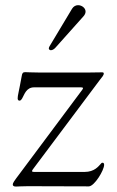

<svg xmlns="http://www.w3.org/2000/svg" viewBox="-20 -705 443 727"><path d="M291.5 -365.1 54.7 -47.6C32.7 -18.5 28.4 -12.1 28.4 -6.4C28.4 -2.1 31.2 1.4 40.5 1.4C49 1.4 61.8 0 85.9 0C209.5 0 277.7 0.7 316.1 0.7C337.4 0.7 374.3 -60.4 374.3 -81C374.3 -85.9 372.2 -88.8 368.6 -88.8C364.3 -88.8 364.3 -87.4 361.5 -84.5C353 -75.3 337.4 -54 300.4 -54H108.7C100.5 -54.3 99.4 -56.5 104 -63.2L357.2 -401.3C366.5 -413.4 372.9 -419.7 372.9 -426.8C372.9 -430.4 370 -431.1 365.8 -431.1C348.7 -431.1 339.5 -430.4 316.1 -430.4H127.8C97.3 -430.4 83.8 -431.8 75.3 -431.8C66.8 -431.8 63.9 -427.6 62.5 -418.3C51.1 -355.1 46.9 -344.5 46.9 -332.4C46.9 -326.7 49.7 -323.9 54 -323.9C57.5 -323.9 60.4 -326.7 63.9 -332.4C72.4 -346.6 78.8 -374.3 109.4 -374.3H286.9C295.1 -373.9 296.2 -371.8 291.5 -365.1ZM164.8 -522C164.8 -517.8 168.3 -514.9 172.6 -514.9C177.6 -514.9 183.9 -517.8 189.6 -524.1L296.9 -644.2C301.8 -649.9 304 -656.2 304 -661.2C304 -674.7 289.8 -685.4 275.6 -685.4C267 -685.4 258.5 -681.1 252.8 -671.9L167.6 -529.8C165.8 -526.6 165.1 -524.1 164.8 -522Z"/></svg>

Font: Margiela Serif Light
Style: Regular
Weight: 300
Designer: Andreas Faust, Stefan Endress
Version: Version 1.002;FEAKit 1.0